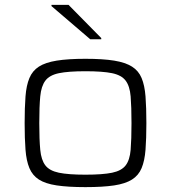

<svg xmlns="http://www.w3.org/2000/svg" viewBox="-20 -759 701 787"><path d="M330 8Q259 8 212.5 1Q166 -6 139.5 -23Q113 -40 100.5 -70Q88 -100 84.5 -145.5Q81 -191 81 -254Q81 -318 84.5 -363.5Q88 -409 100.5 -439Q113 -469 139.5 -486Q166 -503 212.5 -510.5Q259 -518 330 -518Q402 -518 448 -510.5Q494 -503 521 -486Q548 -469 560.5 -439Q573 -409 576.5 -363.5Q580 -318 580 -254Q580 -191 576.5 -145.5Q573 -100 560.5 -70Q548 -40 521 -23Q494 -6 448 1Q402 8 330 8ZM330 -43Q401 -43 439.5 -51Q478 -59 495 -81Q512 -103 515.5 -145Q519 -187 519 -254Q519 -322 515.5 -364Q512 -406 495 -428.5Q478 -451 439.5 -459Q401 -467 330 -467Q260 -467 221.5 -459Q183 -451 166 -428.5Q149 -406 145 -364Q141 -322 141 -254Q141 -187 145 -145Q149 -103 166 -81Q183 -59 221.5 -51Q260 -43 330 -43ZM350 -598 191 -734V-739H261L395 -603V-598Z"/></svg>

Font: Saira Expanded Light
Style: Regular
Weight: 300
Width: 7
Designer: Hector Gatti with collaboration of the Omnibus-Type team
Foundry: Omnibus-Type
Version: Version 1.101